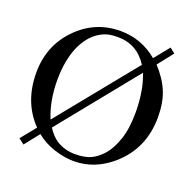

<svg xmlns="http://www.w3.org/2000/svg" viewBox="-130 -853 1020 1010"><g transform="rotate(20 380.0 -348.0)"><path d="M589 -636 657 -720 686 -697 618 -611Q672 -552 696 -493Q720 -434 720 -353Q720 -177 594 -67Q498 16 382 16Q329 16 271 -3Q213 -22 169 -58L104 24L73 0L141 -84Q38 -190 38 -355Q38 -506 138.5 -609Q239 -712 381 -712Q498 -712 589 -636ZM546 -583Q486 -677 378 -677Q330 -677 303 -665Q264 -649 234 -616Q194 -570 174.5 -504.5Q155 -439 155 -357Q155 -240 193 -148ZM566 -546 214 -111Q241 -69 273 -49Q319 -21 375 -21Q430 -21 464 -37Q498 -53 528 -87Q558 -121 579.5 -182.5Q601 -244 601 -337Q601 -400 591 -455Q585 -494 566 -546Z"/></g></svg>

Font: MM Ethnic
Style: Regular
Weight: 400
Designer: Khon Soe Zaw Thu
Version: Version 1.00 July 18, 2016, initial release